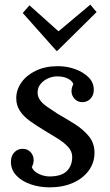

<svg xmlns="http://www.w3.org/2000/svg" viewBox="-20 -796 474 827"><path d="M193 11Q151 11 112.5 -2Q74 -15 50.5 -40Q27 -65 27 -99Q27 -124 41.5 -139.5Q56 -155 77 -155Q99 -155 112 -140.5Q125 -126 125 -106Q125 -99 123 -91.5Q121 -84 117 -76Q124 -58 147 -47Q170 -36 193 -36Q244 -36 267.5 -59Q291 -82 291 -120Q291 -144 273.5 -163Q256 -182 229 -199Q202 -216 173 -233Q138 -254 110 -274Q82 -294 66 -318Q50 -342 50 -373Q50 -409 72 -440.5Q94 -472 134.5 -491.5Q175 -511 229 -511Q268 -511 303 -498.5Q338 -486 361 -463.5Q384 -441 384 -409Q384 -386 370 -371Q356 -356 335 -356Q314 -356 301 -370.5Q288 -385 288 -403Q288 -411 290 -418.5Q292 -426 296 -434Q290 -449 271.5 -458Q253 -467 226 -467Q206 -467 187 -458.5Q168 -450 155 -434.5Q142 -419 142 -397Q142 -380 152 -365.5Q162 -351 181 -337.5Q200 -324 228 -306Q263 -286 300 -263Q337 -240 362 -210Q387 -180 387 -138Q387 -95 362 -61Q337 -27 293.5 -8Q250 11 193 11ZM223 -577 78 -740 107 -773 231 -662H233L369 -776L396 -744L227 -577Z"/></svg>

Font: Lora Medium
Style: Italic
Weight: 500
Italic angle: -3°
Designer: Olga Karpushina, Alexei Vanyashin (Cyrillic)
Foundry: Cyreal
Version: Version 3.004